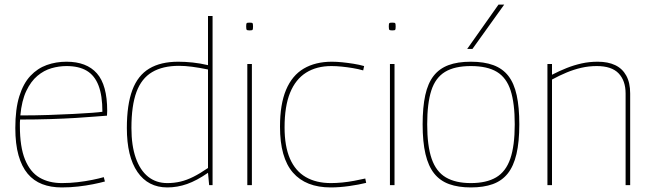

<svg xmlns="http://www.w3.org/2000/svg" viewBox="-20 -810 2853 840"><path d="M250 10Q202 10 164.5 -4.5Q127 -19 101 -50Q75 -81 61 -130.5Q47 -180 47 -250Q47 -333 64.5 -389Q82 -445 113 -478Q144 -511 184.5 -525.5Q225 -540 271 -540Q359 -540 404 -489Q449 -438 449 -325Q449 -321 448.5 -314.5Q448 -308 448 -304Q431 -303 396 -300Q361 -297 311.5 -294Q262 -291 200.5 -289Q139 -287 68 -287Q67 -280 67 -273Q67 -266 67 -259Q67 -167 89.5 -112Q112 -57 153 -33Q194 -9 251 -9Q286 -9 320 -13Q354 -17 383.5 -23Q413 -29 434 -35L439 -16Q417 -10 387 -4Q357 2 322 6Q287 10 250 10ZM69 -305Q134 -305 193.5 -307Q253 -309 301.5 -311.5Q350 -314 383 -316.5Q416 -319 428 -321Q428 -392 411 -436Q394 -480 359.5 -500.5Q325 -521 271 -521Q238 -521 205 -511.5Q172 -502 143.5 -478Q115 -454 95 -412Q75 -370 69 -305Z M895 0 890 -54Q841 -20 798.5 -5Q756 10 712 10Q628 10 581.5 -57.5Q535 -125 535 -250Q535 -352 559 -416Q583 -480 633 -510Q683 -540 760 -540Q790 -540 823 -536.5Q856 -533 890 -525V-740H910V0ZM890 -75V-506Q851 -514 820 -518Q789 -522 763 -522Q692 -522 645.5 -494.5Q599 -467 577 -407.5Q555 -348 555 -250Q555 -173 574 -119Q593 -65 628 -37Q663 -9 712 -9Q742 -9 769.5 -15.5Q797 -22 826 -36.5Q855 -51 890 -75Z M1072 -677Q1062 -677 1059.5 -679.5Q1057 -682 1057 -694Q1057 -706 1059 -708.5Q1061 -711 1072 -711Q1083 -711 1085 -708.5Q1087 -706 1087 -694Q1087 -682 1085 -679.5Q1083 -677 1072 -677ZM1062 0V-530H1082V0Z M1205 -256Q1205 -354 1231.5 -417Q1258 -480 1309 -510Q1360 -540 1432 -540Q1453 -540 1477.5 -537.5Q1502 -535 1527 -531Q1552 -527 1573 -521L1569 -502Q1548 -508 1524 -512Q1500 -516 1476 -518.5Q1452 -521 1430 -521Q1365 -521 1319 -492Q1273 -463 1249 -404Q1225 -345 1225 -253Q1225 -170 1248.5 -116Q1272 -62 1317.5 -35.5Q1363 -9 1428 -9Q1451 -9 1477 -11.5Q1503 -14 1529.5 -19Q1556 -24 1578 -29L1582 -10Q1550 -2 1507.5 4Q1465 10 1427 10Q1318 10 1261.5 -55Q1205 -120 1205 -256Z M1696 -677Q1686 -677 1683.5 -679.5Q1681 -682 1681 -694Q1681 -706 1683 -708.5Q1685 -711 1696 -711Q1707 -711 1709 -708.5Q1711 -706 1711 -694Q1711 -682 1709 -679.5Q1707 -677 1696 -677ZM1686 0V-530H1706V0Z M1829 -266Q1829 -341 1840.5 -393.5Q1852 -446 1877 -478Q1902 -510 1942 -525Q1982 -540 2040 -540Q2098 -540 2138.5 -525Q2179 -510 2204 -478Q2229 -446 2240.5 -393.5Q2252 -341 2252 -266Q2252 -189 2239.5 -136Q2227 -83 2201.5 -51Q2176 -19 2136 -4.5Q2096 10 2040 10Q1985 10 1945 -4.5Q1905 -19 1879.5 -51Q1854 -83 1841.5 -136Q1829 -189 1829 -266ZM1849 -266Q1849 -172 1868.5 -115.5Q1888 -59 1930.5 -34Q1973 -9 2040 -9Q2108 -9 2150.5 -34Q2193 -59 2212.5 -115.5Q2232 -172 2232 -266Q2232 -358 2214 -414Q2196 -470 2154 -495.5Q2112 -521 2040 -521Q1969 -521 1927 -495.5Q1885 -470 1867 -414Q1849 -358 1849 -266ZM2024 -596 2161 -790H2186L2047 -596Z M2375 0V-530H2395V-483Q2428 -500 2459.5 -512.5Q2491 -525 2524.5 -532.5Q2558 -540 2595 -540Q2640 -540 2671.5 -525Q2703 -510 2720 -479Q2737 -448 2737 -401V0H2717V-401Q2717 -457 2686.5 -489Q2656 -521 2591 -521Q2556 -521 2523.5 -513.5Q2491 -506 2459.5 -493Q2428 -480 2395 -462V0Z"/></svg>

Font: Georama ExtraCondensed Thin Thin
Style: Regular
Weight: 250
Version: Version 1.001